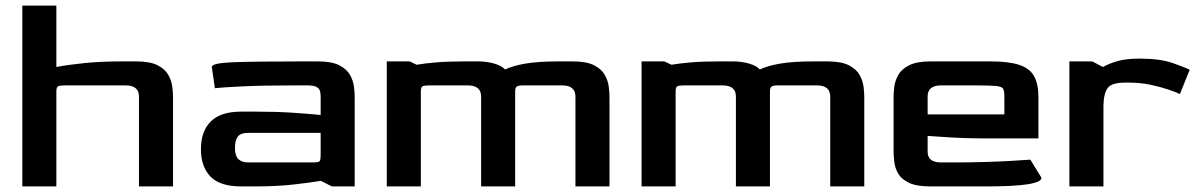

<svg xmlns="http://www.w3.org/2000/svg" viewBox="-20 -668 4293 688"><path d="M60 0V-648H182V-428Q224 -436 283 -442Q342 -448 418 -448H468Q518 -448 545 -434Q572 -420 583.5 -399Q595 -378 597.5 -356.5Q600 -335 600 -320V0H478V-322Q478 -362 430 -362H212Q193 -362 187.5 -358.5Q182 -355 182 -340V0Z M844 0Q768 0 734 -35.5Q700 -71 700 -133Q700 -198 735.5 -233Q771 -268 844 -268H895Q970 -268 1030 -264Q1090 -260 1129 -256V-322Q1129 -331 1127 -340.5Q1125 -350 1115 -356Q1105 -362 1081 -362H1031Q922 -362 849 -358.5Q776 -355 750 -352L739 -428Q739 -442 815 -445Q891 -448 1069 -448H1119Q1169 -448 1196 -434Q1223 -420 1234.5 -399Q1246 -378 1248.5 -356.5Q1251 -335 1251 -320V0H1169L1130 -20Q1088 -13 1029 -6.5Q970 0 894 0ZM870 -86H1099Q1121 -86 1125 -90Q1129 -94 1129 -115V-192H870Q843 -192 832.5 -179Q822 -166 822 -138Q822 -110 834 -98Q846 -86 870 -86Z M1366 0V-448H1448L1473 -436Q1502 -441 1544 -444.5Q1586 -448 1644 -448H1694Q1723 -448 1750 -440.5Q1777 -433 1790 -419Q1816 -432 1862 -440Q1908 -448 1982 -448H2032Q2082 -448 2109 -434Q2136 -420 2147.5 -399Q2159 -378 2161.5 -356.5Q2164 -335 2164 -320V0H2042V-322Q2042 -362 1994 -362H1854Q1838 -362 1832 -358Q1826 -354 1826 -340V0H1704V-322Q1704 -362 1656 -362H1518Q1499 -362 1493.5 -358.5Q1488 -355 1488 -340V0Z M2279 0V-448H2361L2386 -436Q2415 -441 2457 -444.5Q2499 -448 2557 -448H2607Q2636 -448 2663 -440.5Q2690 -433 2703 -419Q2729 -432 2775 -440Q2821 -448 2895 -448H2945Q2995 -448 3022 -434Q3049 -420 3060.5 -399Q3072 -378 3074.5 -356.5Q3077 -335 3077 -320V0H2955V-322Q2955 -362 2907 -362H2767Q2751 -362 2745 -358Q2739 -354 2739 -340V0H2617V-322Q2617 -362 2569 -362H2431Q2412 -362 2406.5 -358.5Q2401 -355 2401 -340V0Z M3314 0Q3264 0 3237 -13Q3210 -26 3198.5 -46Q3187 -66 3184.5 -88Q3182 -110 3182 -128V-320Q3182 -335 3184.5 -356.5Q3187 -378 3198.5 -399Q3210 -420 3237.5 -434Q3265 -448 3314 -448H3529Q3595 -448 3632.5 -435.5Q3670 -423 3685.5 -395Q3701 -367 3701 -320V-172H3526Q3436 -172 3379.5 -176Q3323 -180 3304 -181V-126Q3303 -86 3352 -86H3403Q3457 -86 3508.5 -87.5Q3560 -89 3603 -91.5Q3646 -94 3672 -96L3712 -31Q3712 0 3515 0ZM3304 -258H3579V-322Q3579 -342 3574.5 -350Q3570 -358 3548 -360Q3526 -362 3473 -362H3352Q3304 -362 3304 -322Z M3812 0V-448H3894L3932 -428Q3958 -442 3988 -450Q4018 -458 4064 -458Q4137 -458 4182.5 -442Q4228 -426 4243 -418L4208 -331Q4196 -337 4168.5 -346.5Q4141 -356 4104 -364Q4067 -372 4023 -372H4012Q3964 -372 3949.5 -353Q3935 -334 3934 -290V0Z"/></svg>

Font: Goldman
Style: Regular
Weight: 400
Designer: Jaikishan Patel
Version: Version 1.000; ttfautohint (v1.8.3)